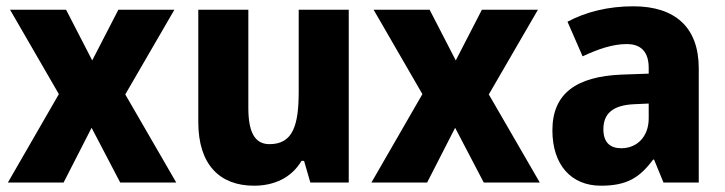

<svg xmlns="http://www.w3.org/2000/svg" viewBox="-20 -580 2304 610"><path d="M167 -281 5 0H182L271 -174L362 0H540L378 -280L534 -549H356L273 -388L190 -549H12Z M1088 -549H929V-290C929 -182 911 -122 836 -122C789 -122 769 -161 769 -237V-549H610V-192C610 -56 679 10 787 10C851 10 906 -15 938 -69H946L966 0H1088Z M1322 -281 1160 0H1337L1426 -174L1517 0H1695L1533 -280L1689 -549H1511L1428 -388L1345 -549H1167Z M1992 -560C1912 -560 1841 -542 1783 -511L1831 -401C1882 -425 1928 -440 1971 -440C2016 -440 2041 -416 2041 -364V-346L1955 -343C1811 -337 1735 -283 1735 -166C1735 -57 1794 10 1889 10C1971 10 2012 -15 2055 -73H2058L2088 0H2200V-363C2200 -494 2124 -560 1992 -560ZM1996 -249 2041 -251V-204C2041 -145 2003 -109 1954 -109C1919 -109 1897 -127 1897 -169C1897 -217 1924 -246 1996 -249Z"/></svg>

Font: Noto Sans Gujarati UI SemiCondensed ExtraBold
Style: Regular
Weight: 800
Width: 4
Designer: Jelle Bosma - Monotype Design Team, Universal Thirst
Foundry: Monotype Imaging Inc.
Version: Version 2.106